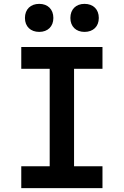

<svg xmlns="http://www.w3.org/2000/svg" viewBox="-20 -973 640 993"><path d="M417 -808C462 -808 491 -836 491 -880C491 -925 462 -953 417 -953C373 -953 344 -925 344 -880C344 -836 373 -808 417 -808ZM183 -808C227 -808 256 -836 256 -880C256 -925 227 -953 183 -953C138 -953 109 -925 109 -880C109 -836 138 -808 183 -808ZM90 0H510V-113H363V-617H510V-730H90V-617H237V-113H90Z"/></svg>

Font: JetBrains Mono
Style: Bold
Weight: 558
Monospace: yes
Designer: Philipp Nurullin, Konstantin Bulenkov
Foundry: JetBrains
Version: Version 2.305